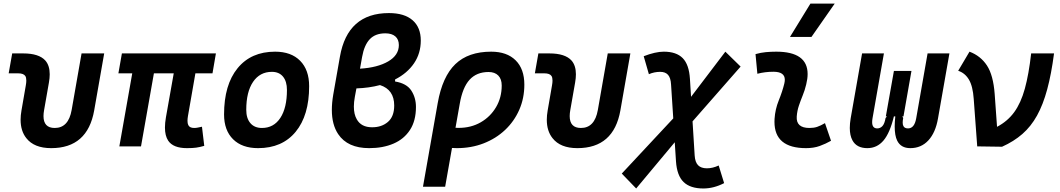

<svg xmlns="http://www.w3.org/2000/svg" viewBox="-20 -815 5899 1069"><path d="M265.1 9.8Q169.9 9.8 126.5 -45.9Q94.7 -85.9 94.7 -148.4Q94.7 -172.4 99.6 -200.2L123.5 -338.4Q126.5 -354.5 126.5 -366.2Q126.5 -382.8 121.1 -391.6Q111.3 -406.7 81.1 -406.7H28.3L47.9 -517.6H108.9Q196.8 -517.6 232.4 -478Q256.8 -450.2 256.8 -401.4Q256.8 -380.4 252.4 -355.5L225.6 -202.6Q222.2 -184.1 222.2 -168.9Q222.2 -102.5 284.7 -102.5Q361.3 -102.5 378.9 -202.6L434.1 -517.6H560.1L504.4 -200.2Q467.3 9.8 265.1 9.8Z M1021 9.8Q944.3 9.8 916.5 -31.7Q898.4 -58.6 898.4 -105Q898.4 -130.4 903.8 -161.6L947.3 -406.7H836.9L765.1 0H644.5L716.3 -406.7H639.2L658.7 -517.6H1182.1L1163.1 -406.7H1067.9L1026.4 -168.5Q1023.9 -153.8 1023.9 -142.6Q1023.9 -127.4 1028.3 -118.7Q1035.6 -102.5 1061.5 -102.5Q1070.3 -102.5 1080.6 -104.5Q1090.8 -106.4 1104.5 -109.4L1117.2 -2.9Q1091.8 4.4 1071.8 7.1Q1051.8 9.8 1021 9.8Z M1417 9.8Q1327.6 9.8 1277.6 -39.8Q1227.5 -89.4 1227.5 -177.7Q1227.5 -342.8 1302.7 -435.1Q1377.9 -527.3 1511.7 -527.3Q1601.1 -527.3 1651.1 -476.6Q1701.2 -425.8 1701.2 -335Q1701.2 -172.4 1626.2 -81.3Q1551.3 9.8 1417 9.8ZM1438.5 -102.5Q1503.9 -102.5 1540.8 -158.4Q1577.6 -214.4 1577.6 -314Q1577.6 -361.8 1555.7 -388.4Q1533.7 -415 1493.7 -415Q1426.8 -415 1388.9 -359.1Q1351.1 -303.2 1351.1 -203.6Q1351.1 -156.2 1374 -129.4Q1397 -102.5 1438.5 -102.5Z M2035.6 9.8Q1915 9.8 1862.8 -68.4Q1827.6 -121.1 1827.6 -203.1Q1827.6 -242.2 1835.4 -288.1L1872.6 -499.5Q1915 -742.2 2145.5 -742.2Q2231.4 -742.2 2277.1 -702.4Q2322.8 -662.6 2322.8 -589.4Q2322.8 -518.1 2285.2 -462.6Q2247.6 -407.2 2179.7 -372.6V-361.3Q2244.1 -350.6 2270 -310.8Q2295.9 -271 2295.9 -219.7Q2295.9 -142.6 2262.7 -91.6Q2229.5 -40.5 2170.9 -15.4Q2112.3 9.8 2035.6 9.8ZM2095.7 -341.3Q2035.2 -325.2 1964.4 -322.8L1955.6 -275.4Q1950.2 -246.1 1950.2 -221.7Q1950.2 -178.7 1966.3 -150.9Q1991.2 -106.4 2051.3 -106.4Q2104.5 -106 2139.6 -136Q2174.8 -166 2174.8 -227.5Q2174.8 -315.9 2095.7 -341.3ZM1984.4 -432.6Q2082 -438.5 2141.4 -473.1Q2200.7 -507.8 2200.7 -564Q2200.7 -595.2 2181.2 -612.3Q2161.6 -629.4 2125.5 -629.4Q2069.8 -629.4 2038.8 -596.7Q2007.8 -564 1996.1 -498Z M2714.8 -527.3Q2802.2 -527.3 2850.8 -479.2Q2899.4 -431.2 2899.4 -343.8Q2899.4 -268.1 2871.1 -203.6Q2842.8 -139.2 2792 -91.3Q2741.2 -43.5 2672.6 -16.8Q2604 9.8 2523.4 9.8Q2510.3 9.8 2496.6 8.8L2458.5 224.6H2335L2417 -240.7Q2442.9 -388.2 2515.1 -457.8Q2587.4 -527.3 2714.8 -527.3ZM2539.6 -236.3 2516.1 -103.5Q2524.9 -103 2534.2 -103Q2602.5 -103 2656.5 -134Q2710.4 -165 2741.9 -218.5Q2773.4 -272 2773.4 -338.9Q2773.4 -375 2754.2 -394.5Q2734.9 -414.1 2700.2 -414.1Q2633.8 -414.1 2594.5 -371.1Q2555.2 -328.1 2539.6 -236.3Z M3194.8 9.8Q3099.6 9.8 3056.2 -45.9Q3024.4 -85.9 3024.4 -148.4Q3024.4 -172.4 3029.3 -200.2L3053.2 -338.4Q3056.2 -354.5 3056.2 -366.2Q3056.2 -382.8 3050.8 -391.6Q3041 -406.7 3010.7 -406.7H2958L2977.5 -517.6H3038.6Q3126.5 -517.6 3162.1 -478Q3186.5 -450.2 3186.5 -401.4Q3186.5 -380.4 3182.1 -355.5L3155.3 -202.6Q3151.9 -184.1 3151.9 -168.9Q3151.9 -102.5 3214.4 -102.5Q3291 -102.5 3308.6 -202.6L3363.8 -517.6H3489.7L3434.1 -200.2Q3397 9.8 3194.8 9.8Z M3522 234.4 3441.9 151.4 3728.5 -155.8 3716.3 -343.8Q3714.4 -381.3 3699.5 -398.2Q3684.6 -415 3655.8 -415Q3622.6 -415 3592.8 -401.9L3564 -502Q3629.4 -527.3 3675.8 -527.3Q3745.6 -527.3 3781 -491.5Q3816.4 -455.6 3821.3 -376.5L3827.6 -275.9L4018.6 -527.3L4103.5 -444.3L3835.9 -139.2L3847.7 50.8Q3850.1 87.9 3866.7 105Q3883.3 122.1 3916 122.1Q3948.2 122.1 3981.4 106.4L4011.7 204.6Q3954.1 234.4 3896 234.4Q3823.2 234.4 3786.1 198.5Q3749 162.6 3743.7 83.5L3736.8 -22.9Z M4573.2 -129.4 4606.9 -31.2Q4577.1 -14.2 4543.9 -2.2Q4510.7 9.8 4467.8 9.8Q4292 9.8 4292 -136.7Q4292 -145 4292.5 -153.3Q4295.9 -206.5 4315.9 -255.9Q4335.9 -305.2 4346.7 -349.1Q4349.6 -361.3 4349.6 -371.1Q4349.6 -415.5 4286.1 -415.5Q4239.7 -415.5 4196.8 -404.3L4186.5 -513.7Q4215.3 -522 4244.1 -524.7Q4272.9 -527.3 4301.8 -527.3Q4476.6 -527.3 4476.6 -402.8Q4476.6 -377 4468.8 -345.2Q4460.9 -312 4449.2 -283.7Q4437.5 -254.9 4428 -226.8Q4418.5 -198.7 4416 -166.5Q4411.6 -102.5 4486.8 -102.5Q4511.2 -102.5 4529.5 -108.6Q4547.9 -114.7 4573.2 -129.4ZM4378.4 -609.4 4492.2 -794.9H4627.4L4498 -609.4Z M5048.3 9.8Q4995.6 9.8 4975.1 -32.2Q4961.4 -60.1 4961.4 -110.8Q4961.4 -136.2 4964.8 -167H4957Q4934.6 -74.2 4898.7 -32.2Q4862.8 9.8 4809.1 9.8Q4749.5 9.8 4726.1 -33.7Q4711.4 -61 4711.4 -102.5Q4711.4 -127 4716.3 -156.2L4779.8 -517.6H4901.4L4837.9 -156.2Q4835.9 -144.5 4835.9 -134.8Q4835.9 -100.1 4864.3 -100.1Q4881.3 -100.1 4893.3 -113.3Q4905.3 -126.5 4910.6 -158.2L4918.9 -167H4912.1L4957 -419.9H5054.7L5010.3 -167H5003.4L5008.8 -158.2Q5005.9 -143.6 5005.9 -132.8Q5005.9 -120.1 5009.8 -113.3Q5016.1 -100.1 5035.6 -100.1Q5071.3 -100.1 5081.1 -156.2L5144.5 -517.6H5266.1L5202.6 -156.2Q5189 -76.7 5148.9 -33.4Q5108.9 9.8 5048.3 9.8Z M5420.9 0 5401.4 -264.2Q5396.5 -335.4 5374.5 -372.1Q5352.5 -408.7 5314.9 -420.9L5377.9 -527.3Q5439.9 -503.9 5475.1 -450.2Q5510.3 -396.5 5518.1 -291.5L5531.2 -108.9Q5589.8 -139.6 5627 -190.7Q5664.1 -241.7 5686 -321.3Q5708 -400.9 5721.2 -517.6H5848.6Q5833.5 -402.3 5810.5 -317.4Q5787.6 -232.4 5753.9 -171.6Q5720.2 -110.8 5672.4 -69.1Q5624.5 -27.3 5559.1 2Z"/></svg>

Font: CaskaydiaCove NFP SemiBold
Style: Italic
Weight: 600
Italic angle: -10°
Designer: Aaron Bell
Foundry: Saja Typeworks
Version: Version 2111.001; VTT 6.35;Nerd Fonts 3.1.1